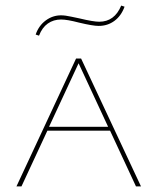

<svg xmlns="http://www.w3.org/2000/svg" viewBox="-20 -669 565 689"><path d="M120 -541 108 -545Q119 -577 144 -595.5Q169 -614 199 -614Q214 -614 236.5 -609Q259 -604 265 -603Q315 -591 336 -591Q391 -591 415 -649L427 -645Q415 -612 390.5 -594Q366 -576 334 -576Q313 -576 263 -588Q221 -599 199 -599Q172 -599 151.5 -584.5Q131 -570 120 -541ZM375 -200H150L57 0H39L253 -459H271L486 0H468ZM368 -214 262 -442 156 -214Z"/></svg>

Font: Ysabeau SC Thin
Style: Regular
Weight: 200
Designer: Christian Thalmann (Catharsis Fonts)
Version: Version 0.003